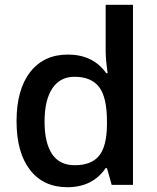

<svg xmlns="http://www.w3.org/2000/svg" viewBox="-20 -780 663 810"><path d="M264.2 9.8Q163.1 9.8 106.4 -63.5Q49.8 -136.7 49.8 -269Q49.8 -401.9 107.2 -475.8Q164.6 -549.8 266.1 -549.8Q372.6 -549.8 428.2 -471.2H434.1Q425.8 -529.3 425.8 -563V-759.8H541V0H451.2L431.2 -70.8H425.8Q370.6 9.8 264.2 9.8ZM294.9 -83Q365.7 -83 397.9 -122.8Q430.2 -162.6 431.2 -252V-268.1Q431.2 -370.1 397.9 -413.1Q364.7 -456.1 293.9 -456.1Q233.4 -456.1 200.7 -407Q168 -357.9 168 -267.1Q168 -177.2 199.7 -130.1Q231.4 -83 294.9 -83Z"/></svg>

Font: f4_32663          
Style: Regular
Weight: 600
Foundry: Ascender Corporation
Version: Version 1.10